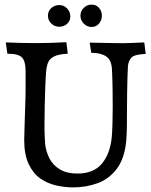

<svg xmlns="http://www.w3.org/2000/svg" viewBox="-20 -800 657 833"><path d="M297 13Q261 13 223.5 4.5Q186 -4 155 -25.5Q124 -47 104.5 -88Q85 -129 85 -193Q85 -210 86.5 -248.5Q88 -287 89 -329Q90 -357 90.5 -375.5Q91 -394 91 -412.5Q91 -431 91 -457V-493Q91 -534 75.5 -550.5Q60 -567 12 -567L5 -616Q74 -613 138 -613Q169 -613 201 -614Q233 -615 268 -617L274 -567Q234 -565 214.5 -555Q195 -545 188.5 -528.5Q182 -512 180 -488Q178 -465 176.5 -425Q175 -385 174 -341Q173 -297 173 -260Q173 -256 173 -240.5Q173 -225 174 -206.5Q175 -188 176 -174Q180 -141 195 -112Q210 -83 240 -65Q270 -47 316 -47Q386 -47 422 -90Q458 -133 465 -206Q467 -229 468 -266Q469 -303 469 -335Q469 -367 468.5 -408.5Q468 -450 466 -494Q465 -539 441 -555Q417 -571 376 -571L369 -615L479 -613Q514 -612 547.5 -613.5Q581 -615 606 -616L612 -566Q563 -564 550 -550Q537 -536 535 -512Q534 -496 533 -464Q532 -432 531.5 -395.5Q531 -359 531 -327Q531 -290 530.5 -254Q530 -218 528 -192Q521 -113 487 -68Q453 -23 403 -5Q353 13 297 13ZM377 -683Q358 -683 343.5 -697.5Q329 -712 329 -732Q329 -752 343.5 -766Q358 -780 377 -780Q397 -780 409.5 -766Q422 -752 422 -732Q422 -712 409.5 -697.5Q397 -683 377 -683ZM237 -684Q217 -684 202.5 -698Q188 -712 188 -732Q188 -752 202.5 -765Q217 -778 237 -778Q257 -778 271 -763.5Q285 -749 285 -729Q285 -709 271 -696.5Q257 -684 237 -684Z"/></svg>

Font: Maname
Style: Regular
Weight: 400
Designer: Pathum Egodawatta
Foundry: mooniak
Version: Version 1.000; ttfautohint (v1.8.4.7-5d5b)